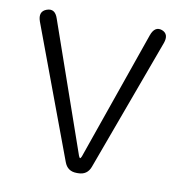

<svg xmlns="http://www.w3.org/2000/svg" viewBox="-66 -597 621 658"><g transform="rotate(10 244.5 -267.5)"><path d="M243 0Q211 0 200 -30L29 -489Q17 -523 45 -533Q73 -543 84 -509L241 -59Q244 -52 246 -52Q248 -52 251 -59L408 -508Q420 -542 446 -533Q472 -523 460 -490L291 -30Q280 0 248 0Z"/></g></svg>

Font: Resource Han Rounded KR Light
Style: Regular
Weight: 300
Designer: Cyano Hao (round all glyphs); Ryoko NISHIZUKA 西塚涼子 (kana, bopomofo & ideographs); Paul D. Hunt (Latin, Greek & Cyrillic)
Foundry: Cyano Hao
Version: 0.990